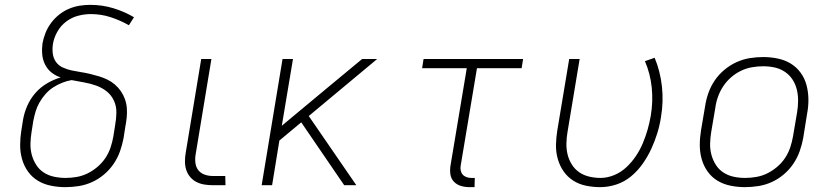

<svg xmlns="http://www.w3.org/2000/svg" viewBox="-20 -763 3440 791"><path d="M249 8Q219 8 189.5 2Q160 -4 136 -18.5Q112 -33 95.5 -56Q79 -79 71 -107Q63 -135 63 -165Q63 -195 68 -226L75 -270Q80 -299 92.5 -327.5Q105 -356 126 -380Q147 -404 174.5 -420Q202 -436 230 -444Q209 -451 192.5 -464Q176 -477 166 -496.5Q156 -516 154 -538.5Q152 -561 155 -584Q159 -606 167.5 -627.5Q176 -649 190.5 -668.5Q205 -688 224 -703Q243 -718 264.5 -727Q286 -736 308 -739.5Q330 -743 352 -743Q402 -743 447.5 -729Q493 -715 532 -692L511 -659Q476 -679 436.5 -692Q397 -705 354 -705Q328 -705 301.5 -698Q275 -691 252.5 -674Q230 -657 216 -632Q202 -607 198 -581Q195 -561 197.5 -542Q200 -523 210.5 -508Q221 -493 238.5 -485Q256 -477 274.5 -473Q293 -469 312.5 -466Q332 -463 351 -458.5Q370 -454 388 -448.5Q406 -443 422.5 -435Q439 -427 453 -415Q467 -403 477.5 -388Q488 -373 494.5 -355Q501 -337 502.5 -318Q504 -299 502 -279Q500 -259 496 -239L489 -194Q484 -167 474.5 -140Q465 -113 448.5 -88.5Q432 -64 409 -44.5Q386 -25 359.5 -13Q333 -1 305 3.5Q277 8 249 8ZM250 -30Q273 -30 296 -34Q319 -38 340.5 -48.5Q362 -59 381.5 -75.5Q401 -92 414.5 -112.5Q428 -133 435.5 -155.5Q443 -178 447 -201L454 -245Q459 -272 459.5 -298.5Q460 -325 449.5 -348Q439 -371 419.5 -386.5Q400 -402 376 -410.5Q352 -419 326.5 -423.5Q301 -428 275 -433Q256 -430 236 -422Q216 -414 198.5 -402.5Q181 -391 167 -375Q153 -359 142.5 -340.5Q132 -322 126.5 -303Q121 -284 117 -264L110 -219Q106 -195 105.5 -171Q105 -147 111 -125Q117 -103 129 -84Q141 -65 160 -52.5Q179 -40 202.5 -35Q226 -30 250 -30Z M856 0Q838 0 820.5 -3Q803 -6 788 -14Q773 -22 762.5 -35Q752 -48 747 -64Q742 -80 742 -98Q742 -116 745 -133L809 -520H851L786 -127Q783 -110 785 -92.5Q787 -75 796.5 -62.5Q806 -50 822 -44Q838 -38 856 -38H908L909 0Z M1398 0 1221 -259 1131 -184 1101 0H1058L1144 -520H1187L1141 -245L1332 -404L1472 -520H1534L1252 -285L1448 0Z M1935 8H1914Q1896 8 1879 3Q1862 -2 1850 -14.5Q1838 -27 1835.5 -45Q1833 -63 1836 -81L1903 -482H1719L1725 -520H2135L2129 -482H1945L1878 -81Q1876 -71 1878 -61Q1880 -51 1886 -44Q1892 -37 1901.5 -33.5Q1911 -30 1921 -30H1936Z M2453 8Q2423 8 2394 2Q2365 -4 2341.5 -19Q2318 -34 2302 -57Q2286 -80 2278 -108Q2270 -136 2270.5 -165.5Q2271 -195 2276 -226L2325 -520H2368L2318 -219Q2314 -196 2313.5 -172Q2313 -148 2318.5 -126Q2324 -104 2336 -85Q2348 -66 2366 -53.5Q2384 -41 2407 -35.5Q2430 -30 2454 -30Q2482 -30 2510 -41.5Q2538 -53 2560.5 -74Q2583 -95 2600 -120.5Q2617 -146 2628.5 -173.5Q2640 -201 2648 -229Q2656 -257 2661 -286Q2671 -345 2665 -402.5Q2659 -460 2637 -511L2677 -525Q2700 -470 2707 -407Q2714 -344 2703 -280Q2698 -247 2688 -214.5Q2678 -182 2663.5 -150.5Q2649 -119 2628.5 -89.5Q2608 -60 2580.5 -37Q2553 -14 2519.5 -3Q2486 8 2453 8Z M3049 8Q3019 8 2989.5 2Q2960 -4 2936 -18.5Q2912 -33 2895.5 -56Q2879 -79 2871 -107Q2863 -135 2863 -165Q2863 -195 2868 -226L2885 -326Q2889 -353 2898.5 -380Q2908 -407 2924.5 -431.5Q2941 -456 2964.5 -475.5Q2988 -495 3014.5 -507Q3041 -519 3069 -523.5Q3097 -528 3124 -528Q3154 -528 3183.5 -522Q3213 -516 3237 -501.5Q3261 -487 3278 -464Q3295 -441 3302.5 -413Q3310 -385 3310.5 -355Q3311 -325 3305 -294L3289 -194Q3284 -167 3274.5 -140Q3265 -113 3248.5 -88.5Q3232 -64 3209 -44.5Q3186 -25 3159.5 -13Q3133 -1 3104.5 3.5Q3076 8 3049 8ZM3050 -30Q3072 -30 3095.5 -34Q3119 -38 3140.5 -48.5Q3162 -59 3181.5 -75.5Q3201 -92 3214.5 -112.5Q3228 -133 3235.5 -155.5Q3243 -178 3247 -201L3264 -301Q3268 -325 3268 -349Q3268 -373 3262.5 -395Q3257 -417 3244.5 -436Q3232 -455 3213 -467.5Q3194 -480 3171.5 -485Q3149 -490 3124 -490Q3102 -490 3078.5 -486Q3055 -482 3033 -471.5Q3011 -461 2992 -444.5Q2973 -428 2959.5 -407.5Q2946 -387 2938 -364.5Q2930 -342 2927 -319L2910 -219Q2906 -195 2905.5 -171Q2905 -147 2911 -125Q2917 -103 2929 -84Q2941 -65 2960 -52.5Q2979 -40 3002 -35Q3025 -30 3050 -30Z"/></svg>

Font: Iosevka Aile XLt Obl
Style: Regular
Weight: 200
Italic angle: -9°
Designer: Belleve Invis
Foundry: Belleve Invis
Version: Version 31.1.0; ttfautohint (v1.8.4)